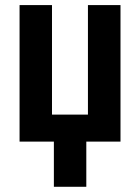

<svg xmlns="http://www.w3.org/2000/svg" viewBox="-20 -548 542 743"><path d="M188.5 -104.5H314V174.8H188.5ZM55.7 -528.3H181.2V-104.5H320.3V-528.3H446.3V0H55.7Z"/></svg>

Font: Roboto Condensed SemiBold
Style: Regular
Weight: 600
Designer: Christian Robertson
Foundry: Google
Version: Version 3.008; 2023